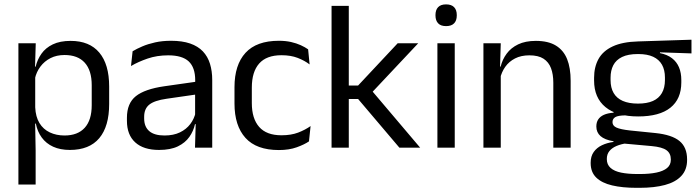

<svg xmlns="http://www.w3.org/2000/svg" viewBox="-20 -690 3258 897"><path d="M306.5 10.5Q261.5 10.5 228.5 -4.5Q195.5 -19.5 175 -47.5Q154.5 -75.5 147.5 -112.5H121L144.5 -188.5Q146.5 -144.5 164.2 -115.2Q182 -86 212.5 -71.5Q243 -57 281.5 -57Q343 -57 375.8 -93Q408.5 -129 408.5 -198.5V-292Q408.5 -361 376 -397Q343.5 -433 281.5 -433Q244.5 -433 216 -418.5Q187.5 -404 168.8 -379Q150 -354 143 -322L123 -378.5H146.5Q154.5 -412 173.8 -439.2Q193 -466.5 226.8 -482.8Q260.5 -499 310 -499Q398 -499 444 -444.2Q490 -389.5 490 -285.5V-204.5Q490 -99.5 443.8 -44.5Q397.5 10.5 306.5 10.5ZM146.5 172H66V-488H147L143.5 -370.5L144.5 -345.5V-140L144 -123.5L146.5 13.5Z M971.5 0H891L894.5 -118.5L891.5 -131V-286.5L892 -315Q892 -374.5 861.8 -403Q831.5 -431.5 766 -431.5Q713.5 -431.5 669.8 -416.5Q626 -401.5 592 -381.5L599.5 -450.5Q618.5 -462 644.8 -473.2Q671 -484.5 704.8 -492Q738.5 -499.5 779 -499.5Q831.5 -499.5 868.2 -486.8Q905 -474 927.8 -450Q950.5 -426 961 -392Q971.5 -358 971.5 -316ZM723 10.5Q650.5 10.5 611.8 -24.8Q573 -60 573 -125.5V-140Q573 -207.5 614.8 -240.8Q656.5 -274 747.5 -287L902 -309L906.5 -250L757.5 -228.5Q701.5 -220.5 677.5 -201.2Q653.5 -182 653.5 -144.5V-136.5Q653.5 -98 677.2 -77.5Q701 -57 748.5 -57Q790.5 -57 820.5 -71.5Q850.5 -86 869 -110.5Q887.5 -135 894 -165L906.5 -110H891Q884 -78 864.8 -50.5Q845.5 -23 811 -6.2Q776.5 10.5 723 10.5Z M1283 11Q1178 11 1126.8 -45.8Q1075.5 -102.5 1075.5 -206.5V-282.5Q1075.5 -387 1127 -443.2Q1178.5 -499.5 1283 -499.5Q1314 -499.5 1339.5 -493.8Q1365 -488 1385.2 -478.8Q1405.5 -469.5 1419.5 -459.5L1426.5 -389Q1403 -407 1370.8 -419.5Q1338.5 -432 1295 -432Q1225 -432 1190.8 -393.2Q1156.5 -354.5 1156.5 -280.5V-208.5Q1156.5 -136 1190.8 -97Q1225 -58 1295 -58Q1340 -58 1372.8 -70.5Q1405.5 -83 1431 -101L1423.5 -29.5Q1401.5 -14.5 1366 -1.8Q1330.5 11 1283 11Z M1943 0H1846L1653 -227.5H1601.5V-290.5H1653L1838 -488H1934L1712.5 -252.5V-272ZM1609.5 0H1529V-662.5H1609.5Z M2104.5 0H2023.5V-488H2104.5ZM2064 -568Q2039 -568 2026.8 -581.2Q2014.5 -594.5 2014.5 -617.5V-620Q2014.5 -643.5 2026.8 -656.5Q2039 -669.5 2064 -669.5Q2089 -669.5 2101.5 -656.5Q2114 -643.5 2114 -620V-617.5Q2114 -594 2101.5 -581Q2089 -568 2064 -568Z M2646 0H2565V-303.5Q2565 -343 2554.2 -371.5Q2543.5 -400 2519.2 -415.8Q2495 -431.5 2453 -431.5Q2414.5 -431.5 2386.2 -417Q2358 -402.5 2340.5 -377.8Q2323 -353 2316 -321.5L2301.5 -379H2319Q2327 -412 2347 -439.2Q2367 -466.5 2400.8 -482.8Q2434.5 -499 2483.5 -499Q2541.5 -499 2577.2 -477Q2613 -455 2629.5 -413.8Q2646 -372.5 2646 -312.5ZM2319.5 0H2238.5V-488H2319.5L2316 -371L2319.5 -366.5Z M2961.5 -146Q2862 -146 2808.8 -189.5Q2755.5 -233 2755.5 -314V-326.5Q2755.5 -377 2776.2 -414.5Q2797 -452 2842.5 -473.2Q2888 -494.5 2961.5 -496.5L3210.5 -504.5V-440.5L3063.5 -445.5L3063 -442Q3097.5 -435 3119.5 -418Q3141.5 -401 3152.2 -375.5Q3163 -350 3163 -316V-305Q3163 -227.5 3112 -186.8Q3061 -146 2961.5 -146ZM2958 123H2969.5Q3014.5 123 3046.8 116.2Q3079 109.5 3096.5 95Q3114 80.5 3114 56.5V54.5Q3114 26.5 3093.8 11.8Q3073.5 -3 3024.5 -7.5L2886.5 -20L2909.5 -21Q2881.5 -17 2860.2 -8Q2839 1 2827 15.8Q2815 30.5 2815 52.5V53.5Q2815 79 2832.5 94.5Q2850 110 2882 116.5Q2914 123 2958 123ZM2968 187.5H2953.5Q2887.5 187.5 2839.8 176.2Q2792 165 2765.8 139.8Q2739.5 114.5 2739.5 72V70Q2739.5 40 2753.8 20Q2768 0 2792.2 -11.5Q2816.5 -23 2846.5 -27L2846 -30Q2805 -37 2785.5 -54.2Q2766 -71.5 2766 -99V-99.5Q2766 -118.5 2774.8 -132Q2783.5 -145.5 2801.2 -153.5Q2819 -161.5 2846.5 -163.5V-173.5L2939.5 -150L2901.5 -151Q2867.5 -150.5 2854.5 -142.8Q2841.5 -135 2841.5 -119.5V-119Q2841.5 -102.5 2860 -94Q2878.5 -85.5 2923 -80.5L3041.5 -68.5Q3119 -60.5 3154.5 -31.2Q3190 -2 3190 55V57.5Q3190 103 3163 132Q3136 161 3086.5 174.2Q3037 187.5 2968 187.5ZM2960.5 -206Q3002.5 -206 3030.2 -218.2Q3058 -230.5 3072.2 -255.2Q3086.5 -280 3086.5 -316V-328Q3086.5 -363 3072.8 -387.5Q3059 -412 3031.5 -424.8Q3004 -437.5 2962.5 -437.5H2959.5Q2914.5 -437.5 2886.2 -423.8Q2858 -410 2845.2 -385.2Q2832.5 -360.5 2832.5 -327.5V-316Q2832.5 -280 2846.8 -255.5Q2861 -231 2889.5 -218.5Q2918 -206 2960.5 -206Z"/></svg>

Font: Anek Malayalam Medium
Style: Regular
Weight: 400
Version: Version 1.003